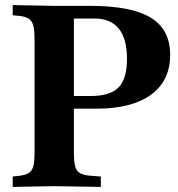

<svg xmlns="http://www.w3.org/2000/svg" viewBox="-20 -733 702 756"><path d="M30 3V-38L50 -40Q78 -43 92 -51Q106 -59 111 -78Q116 -97 116 -133V-577Q116 -613 111 -632.5Q106 -652 91.5 -660.5Q77 -669 50 -671L30 -673V-713L188 -710H334Q497 -710 573.5 -663.5Q650 -617 650 -517Q650 -415 574.5 -360Q499 -305 358 -305H235V-355H338Q414 -355 447 -389Q480 -423 480 -501Q480 -580 448 -620Q416 -660 353 -660H271V-133Q271 -97 276 -78Q281 -59 295.5 -51Q310 -43 337 -41L377 -38V3L194 0Z"/></svg>

Font: Baskervville
Style: Bold
Weight: 700
Version: Version 1.100